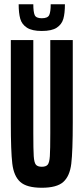

<svg xmlns="http://www.w3.org/2000/svg" viewBox="-20 -877 394 905"><path d="M31 -300V-688H137V-250Q137 -171 139 -141Q141 -111 149 -101Q157 -91 177 -91Q197 -91 205 -101Q213 -111 215 -141Q217 -171 217 -250V-688H323V-300Q323 -164 316 -105.5Q309 -47 278.5 -19.5Q248 8 177 8Q106 8 75.5 -19.5Q45 -47 38 -105.5Q31 -164 31 -300ZM68 -857H137Q137 -821 143.5 -806Q150 -791 177 -791Q205 -791 212 -806Q219 -821 219 -857H286Q286 -814 278.5 -788Q271 -762 247.5 -746.5Q224 -731 177 -731Q131 -731 107 -746.5Q83 -762 75.5 -788.5Q68 -815 68 -857Z"/></svg>

Font: Saira Ultra Condensed
Style: Bold
Weight: 700
Width: 1
Designer: Hector Gatti with collaboration of the Omnibus-Type team
Foundry: Omnibus-Type
Version: Version 1.001; ttfautohint (v1.8)